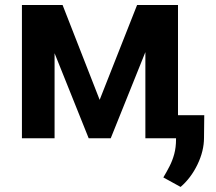

<svg xmlns="http://www.w3.org/2000/svg" viewBox="-20 -548 857 761"><path d="M375 -152.3 523.4 -528.3H631.3L418.9 0H331.5L119.6 -528.3H228ZM196.3 -528.3V0H66.9V-528.3ZM556.2 0V-528.3H685.5V0ZM789.6 -91.3 788.6 -2Q788.6 50.3 762.7 104Q736.8 157.7 695.8 192.9L627.4 155.3Q640.6 133.3 652.1 110.8Q663.6 88.4 670.7 62.3Q677.7 36.1 677.7 3.9V-91.3Z"/></svg>

Font: Roboto SemiBold
Style: Regular
Weight: 600
Designer: Christian Robertson
Foundry: Google
Version: Version 3.009; 2024